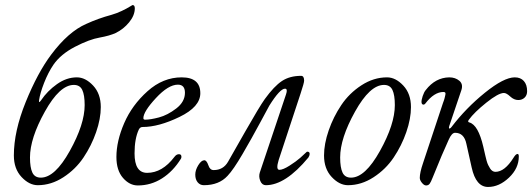

<svg xmlns="http://www.w3.org/2000/svg" viewBox="-20 -721 2112 762"><path d="M183 -504Q251 -595 322 -626Q370 -648 422 -662Q443 -668 463 -677.5Q483 -687 494 -694Q505 -701 506 -701Q515 -701 515 -688Q515 -660 492.5 -632.5Q470 -605 439 -590Q415 -579 376 -572Q335 -565 278 -535.5Q221 -506 192 -464Q171 -433 155 -392Q139 -351 135 -323Q134 -315 136 -316Q138 -316 143 -323Q168 -360 206 -387Q244 -414 285 -414Q319 -414 349.5 -381.5Q380 -349 380 -296Q380 -250 361.5 -196.5Q343 -143 311.5 -96Q280 -49 231.5 -17.5Q183 14 130 14Q96 14 65.5 -18.5Q35 -51 35 -104Q35 -200 82 -316Q129 -432 183 -504ZM316 -304Q316 -344 306.5 -364Q297 -384 273 -384Q217 -384 158 -278Q99 -172 99 -96Q99 -56 108.5 -36Q118 -16 142 -16Q198 -16 257 -122Q316 -228 316 -304Z M527 15Q494 15 468 -15Q442 -45 442 -98Q442 -161 473 -232.5Q504 -304 565.5 -359Q627 -414 701 -414Q775 -414 775 -351Q775 -297 692.5 -257Q610 -217 546 -217Q536 -217 531 -207Q514 -171 514 -112Q514 -35 564 -35Q624 -35 672 -98Q680 -109 690 -109Q700 -109 700 -99Q700 -94 698 -91Q667 -41 623 -13Q579 15 527 15ZM686 -385Q648 -385 598.5 -331.5Q549 -278 549 -252Q549 -246 556 -246Q577 -246 611 -255Q645 -264 679.5 -290.5Q714 -317 714 -353Q714 -385 686 -385Z M789 14Q774 14 764.5 2.5Q755 -9 755 -28Q755 -46 767 -65.5Q779 -85 791 -85Q800 -85 807 -65Q813 -46 828 -46Q866 -46 885 -79Q897 -100 953 -198.5Q1009 -297 1031 -328Q1068 -379 1099 -399.5Q1130 -420 1175 -420Q1187 -420 1187 -401Q1187 -392 1173 -350L1086 -86Q1074 -47 1089 -47Q1103 -47 1129 -63.5Q1155 -80 1171.5 -94.5Q1188 -109 1197 -118Q1198 -119 1200 -119Q1209 -119 1209 -110Q1209 -104 1204 -96Q1113 14 1035 14Q1020 14 1013 -3Q1006 -20 1011 -36L1115 -346Q1123 -369 1111 -369Q1091 -369 1049 -302Q1045 -295 1012 -233.5Q979 -172 942.5 -109.5Q906 -47 883 -23Q849 14 789 14Z M1611 -296Q1611 -250 1592.5 -196.5Q1574 -143 1542.5 -96Q1511 -49 1462.5 -17.5Q1414 14 1361 14Q1327 14 1296.5 -18.5Q1266 -51 1266 -104Q1266 -150 1284.5 -203.5Q1303 -257 1334.5 -304Q1366 -351 1414.5 -382.5Q1463 -414 1516 -414Q1550 -414 1580.5 -381.5Q1611 -349 1611 -296ZM1547 -304Q1547 -344 1537.5 -364Q1528 -384 1504 -384Q1448 -384 1389 -278Q1330 -172 1330 -96Q1330 -56 1339.5 -36Q1349 -16 1373 -16Q1429 -16 1488 -122Q1547 -228 1547 -304Z M1811 -363 1763 -221Q1761 -214 1762 -212Q1763 -210 1766 -211.5Q1769 -213 1772 -217Q1829 -292 1904.5 -353Q1980 -414 2023 -414Q2046 -414 2059 -399.5Q2072 -385 2072 -359Q2072 -343 2062 -333.5Q2052 -324 2037 -324Q2020 -324 2005 -338Q1990 -352 1980 -352Q1958 -352 1910 -313.5Q1862 -275 1841 -246Q1834 -237 1843 -235Q1878 -225 1898 -139Q1899 -134 1902 -121.5Q1905 -109 1906.5 -102Q1908 -95 1911 -84Q1914 -73 1917.5 -66Q1921 -59 1925 -52.5Q1929 -46 1934.5 -42.5Q1940 -39 1946 -39Q1983 -39 2018 -95Q2027 -110 2034 -110Q2039 -110 2039 -100Q2039 -53 2000 -16Q1961 21 1917 21Q1869 21 1852 -56L1831 -150Q1822 -194 1786 -194Q1773 -194 1761 -167Q1736 -113 1697 -16Q1690 2 1685 8.5Q1680 15 1671 15Q1663 15 1654.5 4.5Q1646 -6 1646 -15Q1646 -36 1659 -74L1738 -312Q1743 -325 1744.5 -331.5Q1746 -338 1747.5 -344.5Q1749 -351 1747 -353.5Q1745 -356 1740 -356Q1703 -356 1668 -310Q1664 -305 1659 -306Q1654 -307 1653 -314Q1652 -323 1657.5 -339.5Q1663 -356 1670 -364Q1708 -413 1763 -414Q1787 -414 1803 -400.5Q1819 -387 1811 -363Z"/></svg>

Font: EB Garamond 12
Style: Italic
Weight: 400
Italic angle: -17°
Version: Version 0.016; ttfautohint (v1.8.4)